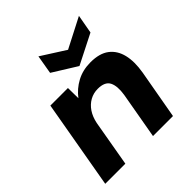

<svg xmlns="http://www.w3.org/2000/svg" viewBox="-192 -868 1012 1012"><g transform="rotate(-45 313.5 -362.0)"><path d="M21 0 108 -496H239L240 -419Q270 -459 315.5 -483.5Q361 -508 419 -508Q486 -508 524 -479Q562 -450 574.5 -398Q587 -346 575 -275L526 0H377L423 -261Q432 -319 416 -350.5Q400 -382 347 -382Q315 -382 288 -367Q261 -352 242.5 -324.5Q224 -297 216 -258L171 0ZM549 -724 530 -619 364 -535 229 -619 247 -724 382 -638Z"/></g></svg>

Font: DM Sans 24pt Black
Style: Italic
Weight: 900
Italic angle: -10°
Designer: Colophon Foundry, Jonny Pinhorn
Foundry: Colophon Foundry
Version: Version 4.004;gftools[0.9.30]